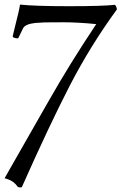

<svg xmlns="http://www.w3.org/2000/svg" viewBox="-20 -536 529 836"><path d="M480 -515Q487 -510 489 -495Q373 -336 284 -163.5Q195 9 75 279Q73 280 66.5 280Q60 280 57 277Q40 252 10 243L0 240Q32 184 93.5 76Q155 -32 194 -100Q285 -260 399 -431Q319 -439 256 -439Q193 -439 175 -438.5Q157 -438 133 -436Q89 -431 80 -412L59 -369Q39 -369 35 -377Q40 -400 48 -431Q64 -492 67 -516Q133 -509 280 -509Q427 -509 480 -515Z"/></svg>

Font: Rosarivo
Style: Italic
Weight: 400
Version: Version 1.003